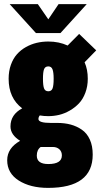

<svg xmlns="http://www.w3.org/2000/svg" viewBox="-20 -714 490 934"><path d="M402 -694 274 -553H155L27 -694H164L215 -620L265 -694ZM215 -149Q192.5 -149 173.5 -152.5Q167 -144.5 167 -135Q167 -116 227 -116H259Q294.5 -116 324 -108Q353.5 -100 378.2 -83Q403 -66 417 -35.2Q431 -4.5 431 38Q431 200 214 200Q127.5 200 71.2 164.2Q15 128.5 15 65.5Q15 6.5 78 -29Q31 -58 31 -99Q31 -156.5 88 -187Q22 -236.5 22 -331Q22 -368 33 -398.8Q44 -429.5 62.5 -450.2Q81 -471 106 -485Q131 -499 158.2 -505.5Q185.5 -512 215 -512Q267 -512 309 -492.5L365 -549L448 -469L391.5 -411Q407 -376 407 -331Q407 -294 395.2 -262.8Q383.5 -231.5 364 -211Q344.5 -190.5 319.2 -176Q294 -161.5 267.8 -155.2Q241.5 -149 215 -149ZM241 -331Q241 -362 235.5 -376.5Q230 -391 215 -391Q199.5 -391 194.2 -377Q189 -363 189 -331Q189 -298.5 194.2 -284.2Q199.5 -270 215 -270Q230.5 -270 235.8 -284.2Q241 -298.5 241 -331ZM159 43Q159 84 215 84Q281 84 281 42Q281 23.5 268.8 12.2Q256.5 1 237 1H178Q159 14.5 159 43Z"/></svg>

Font: League Mono Condensed ExtraBold
Style: Regular
Weight: 800
Width: 1
Designer: Tyler Finck
Foundry: The League of Moveable Type / Tyler Finck
Version: Version 2.210